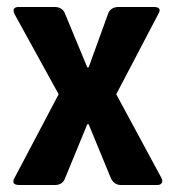

<svg xmlns="http://www.w3.org/2000/svg" viewBox="-20 -530 502 550"><path d="M137 0H36Q10 0 22 -21L148 -260L22 -489Q12 -510 34 -510H136Q160 -510 167 -489L230 -337H234L289 -489Q296 -510 320 -510H420Q446 -510 433 -489L313 -260L442 -21Q447 -12 443.5 -6Q440 0 430 0H327Q306 0 297 -21L234 -174H230L167 -21Q160 0 137 0Z"/></svg>

Font: Rajdhani
Style: Bold
Weight: 700
Designer: Satya Rajpurohit, Jyotish Sonowal
Foundry: Indian Type Foundry
Version: Version 1.201 February 1, 2022